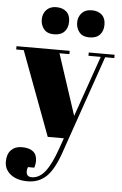

<svg xmlns="http://www.w3.org/2000/svg" viewBox="-62 -749 665 1043"><g transform="rotate(5 270.0 -228.0)"><path d="M5 -458V-476H295V-458H241L350 -126L466 -458H399V-476H540V-458H490L303 81Q270 175 229 212.5Q188 250 129 250Q70 250 36 223Q2 196 2 154Q2 112 24 90Q46 68 82 68Q165 68 165 137Q165 152 159 173H124Q116 196 122 211Q128 226 149 226Q190 226 222 185.5Q254 145 283 62L305 0H217L46 -458ZM340 -580Q322 -602 322 -633Q322 -664 341.5 -685Q361 -706 395.5 -706Q430 -706 450.5 -687.5Q471 -669 471 -634Q471 -599 451.5 -578.5Q432 -558 395 -558Q358 -558 340 -580ZM147 -580Q129 -602 129 -633Q129 -664 148.5 -685Q168 -706 202.5 -706Q237 -706 257.5 -687.5Q278 -669 278 -634Q278 -599 258.5 -578.5Q239 -558 202 -558Q165 -558 147 -580Z"/></g></svg>

Font: Abril Fatface
Style: Regular
Weight: 400
Designer: Veronika Burian, Jos Scaglione
Foundry: TypeTogether
Version: Version 1.001